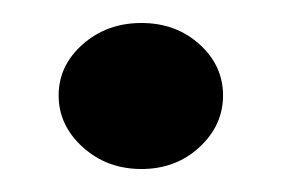

<svg xmlns="http://www.w3.org/2000/svg" viewBox="-20 -383 246 167"><path d="M174 -300Q174 -274 153.5 -255Q133 -236 103 -236Q73 -236 52 -255Q31 -274 31 -300Q31 -326 52 -344.5Q73 -363 103 -363Q133 -363 153.5 -344.5Q174 -326 174 -300Z"/></svg>

Font: Dosis
Style: Regular
Weight: 400
Designer: Edgar Tolentino, Pablo Impallari, Igino Marini
Foundry: Edgar Tolentino, Pablo Impallari, Igino Marini
Version: Version 1.007;Glyphs 3.1.1 (3134)